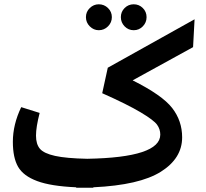

<svg xmlns="http://www.w3.org/2000/svg" viewBox="-20 -859 961 896"><path d="M441 -718Q417 -718 399 -736Q381 -754 381 -779Q381 -804 399 -821.5Q417 -839 441 -839Q466 -839 484 -821.5Q502 -804 502 -779Q502 -754 484 -736Q466 -718 441 -718ZM646.5 -736Q629 -718 604 -718Q579 -718 561.5 -736Q544 -754 544 -779Q544 -804 561.5 -821.5Q579 -839 604 -839Q629 -839 646.5 -821.5Q664 -804 664 -779Q664 -754 646.5 -736ZM888 -769 881 -639 599 -484Q737 -415 783.5 -355Q830 -295 830 -218Q830 -120 730.5 -57.5Q631 5 416 15L415 17H374H336L335 15Q218 10 153.5 -14Q89 -38 64.5 -80.5Q40 -123 40 -197Q40 -278 79 -359L165 -332Q148 -266 148 -226Q148 -186 166.5 -164.5Q185 -143 237 -131.5Q289 -120 387 -118Q728 -124 728 -231Q728 -256 713 -277Q698 -298 636 -335Q574 -372 457 -424L483 -543Z"/></svg>

Font: FiraGO SemiBold
Style: Regular
Weight: 600
Designer: bBox Type
Foundry: bBox Type GmbH
Version: Version 1.001;PS 001.001;hotconv 1.0.88;makeotf.lib2.5.64775